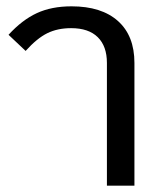

<svg xmlns="http://www.w3.org/2000/svg" viewBox="-20 -587 514 607"><path d="M318 -388Q318 -441 289 -469.5Q260 -498 205 -498Q162 -498 129.5 -482Q97 -466 61 -426L7 -477Q50 -524 96.5 -545.5Q143 -567 206 -567Q301 -567 353 -520.5Q405 -474 405 -388V0H318Z"/></svg>

Font: KoHo Medium
Style: Regular
Weight: 500
Version: Version 1.000; ttfautohint (v1.6)